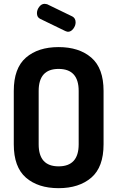

<svg xmlns="http://www.w3.org/2000/svg" viewBox="-20 -977 612 1003"><path d="M52 -223V-502Q52 -621 115.5 -676Q179 -731 286 -731Q393 -731 457 -676Q521 -621 521 -502V-223Q521 -104 457 -49Q393 6 286 6Q179 6 115.5 -49Q52 -104 52 -223ZM173 -908Q173 -926 185 -941.5Q197 -957 213 -957Q216 -957 226 -955L358 -891Q375 -882 375 -860Q375 -843 363 -827Q351 -811 335 -811Q331 -811 321 -815L191 -878Q173 -886 173 -908ZM182 -223Q182 -108 286 -108Q391 -108 391 -223V-502Q391 -617 286 -617Q182 -617 182 -502Z"/></svg>

Font: Terminal Dosis
Style: Bold
Weight: 700
Designer: EdgarTolentino, PabloImpallari, IginoMarini
Foundry: EdgarTolentino, PabloImpallari, IginoMarini
Version: Version 1.006